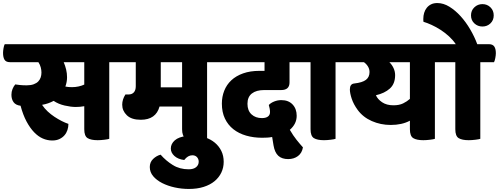

<svg xmlns="http://www.w3.org/2000/svg" viewBox="-60 -910 3274 1260"><path d="M714 -620Q738 -620 748.5 -605Q759 -590 759 -561Q759 -545 755.5 -528Q752 -511 747 -502H657V1Q649 4 625 7Q601 10 581 10Q537 10 515 -3.5Q493 -17 493 -62V-213Q465 -208 438 -208Q405 -208 364 -217.5Q323 -227 292 -248Q257 -229 216 -222Q232 -198 253 -178.5Q274 -159 297.5 -143.5Q321 -128 344.5 -116Q368 -104 389 -97Q389 -76 382.5 -56.5Q376 -37 363 -22Q350 -7 330 2.5Q310 12 283 12Q251 12 221 -1Q191 -14 164 -42Q137 -70 114 -113Q91 -156 75 -216Q43 -220 29 -239.5Q15 -259 15 -288Q15 -308 22 -325.5Q29 -343 40 -356Q52 -354 71.5 -352Q91 -350 115 -350Q142 -350 161 -357Q180 -364 191 -375.5Q202 -387 207 -402Q212 -417 212 -434Q212 -450 207.5 -467.5Q203 -485 192 -502H5Q-20 -502 -30 -517.5Q-40 -533 -40 -563Q-40 -575 -37 -593Q-34 -611 -29 -620ZM412 -338Q434 -338 455 -342.5Q476 -347 493 -355V-502H358Q368 -479 374 -454Q380 -429 380 -403Q380 -372 369 -342Q388 -338 412 -338Z M864 -124Q803 -124 772.5 -153.5Q742 -183 742 -223Q742 -257 763 -290H783Q806 -290 818.5 -304Q831 -318 831 -344V-502H734Q709 -502 699 -517.5Q689 -533 689 -563Q689 -575 692 -593Q695 -611 700 -620H1356Q1380 -620 1390.5 -605Q1401 -590 1401 -561Q1401 -548 1397.5 -529.5Q1394 -511 1389 -502H1299V1Q1291 4 1267 7Q1243 10 1223 10Q1179 10 1157 -3.5Q1135 -17 1135 -62V-211H987Q963 -124 864 -124ZM995 -337H1135V-502H995Z M1210 -20Q1251 -20 1287 -8Q1323 4 1350 26.5Q1377 49 1392.5 80.5Q1408 112 1408 152Q1408 190 1392.5 222.5Q1377 255 1348 279Q1319 303 1276.5 316.5Q1234 330 1179 330Q1132 330 1086.5 320Q1041 310 1004.5 291.5Q968 273 945.5 246.5Q923 220 923 186Q923 154 945 133Q967 112 994 105Q1029 145 1074 173Q1119 201 1178 201Q1210 201 1227 187Q1244 173 1244 151Q1244 134 1233 121.5Q1222 109 1202 109Q1173 109 1149 140Q1108 135 1084.5 113.5Q1061 92 1061 65Q1061 34 1087 11Q1113 -12 1167 -18Q1175 -19 1188 -19.5Q1201 -20 1210 -20Z M1564 -229Q1564 -184 1590.5 -159.5Q1617 -135 1659 -135Q1684 -135 1698 -145Q1712 -155 1712 -175Q1712 -186 1709.5 -198.5Q1707 -211 1704 -221Q1717 -235 1739.5 -244Q1762 -253 1786 -253Q1833 -253 1860 -224.5Q1887 -196 1887 -150Q1887 -97 1842 -58Q1864 -20 1886 7.5Q1908 35 1928 57Q1922 94 1895.5 114Q1869 134 1831 134Q1790 134 1766.5 112.5Q1743 91 1735 44L1726 -11Q1711 -8 1694.5 -7Q1678 -6 1660 -6Q1604 -6 1555.5 -20Q1507 -34 1471.5 -62Q1436 -90 1416 -132Q1396 -174 1396 -230Q1396 -275 1411.5 -314.5Q1427 -354 1458 -383Q1489 -412 1535.5 -428.5Q1582 -445 1643 -445H1676V-502H1371Q1346 -502 1336 -517.5Q1326 -533 1326 -563Q1326 -575 1329 -593Q1332 -611 1337 -620H1911Q1935 -620 1945.5 -605Q1956 -590 1956 -561Q1956 -548 1952.5 -529.5Q1949 -511 1944 -502H1840V-369Q1840 -319 1785 -319H1673Q1622 -319 1593 -296.5Q1564 -274 1564 -229Z M2199 -620Q2223 -620 2233.5 -605Q2244 -590 2244 -561Q2244 -548 2240.5 -529.5Q2237 -511 2232 -502H2142V1Q2134 4 2110 7Q2086 10 2066 10Q2022 10 2000 -3.5Q1978 -17 1978 -62V-502H1921Q1896 -502 1886 -517.5Q1876 -533 1876 -563Q1876 -575 1879 -593Q1882 -611 1887 -620Z M2851 -620Q2875 -620 2885.5 -605Q2896 -590 2896 -561Q2896 -548 2892.5 -529.5Q2889 -511 2884 -502H2794V1Q2786 4 2762 7Q2738 10 2718 10Q2674 10 2652 -3.5Q2630 -17 2630 -62V-118Q2578 -90 2504 -90Q2438 -90 2380 -115.5Q2322 -141 2287 -189Q2260 -226 2248 -262.5Q2236 -299 2236 -323Q2236 -359 2264 -362Q2318 -368 2341.5 -386Q2365 -404 2365 -437Q2365 -457 2354.5 -474Q2344 -491 2328 -502H2214Q2189 -502 2179 -517.5Q2169 -533 2169 -563Q2169 -575 2172 -593Q2175 -611 2180 -620ZM2522 -219Q2560 -219 2585.5 -231.5Q2611 -244 2630 -261V-502H2495Q2512 -486 2522.5 -463.5Q2533 -441 2533 -417Q2533 -360 2498.5 -329Q2464 -298 2407 -285Q2418 -259 2447.5 -239Q2477 -219 2522 -219Z M2931 -620Q2913 -647 2887 -671Q2861 -695 2831.5 -714Q2802 -733 2772.5 -746.5Q2743 -760 2719 -767Q2718 -772 2718 -777Q2718 -782 2718 -787Q2718 -807 2723.5 -825.5Q2729 -844 2740.5 -858.5Q2752 -873 2769 -881.5Q2786 -890 2810 -890Q2850 -890 2889 -866Q2928 -842 2962.5 -804Q2997 -766 3025.5 -717.5Q3054 -669 3072 -620H3149Q3173 -620 3183.5 -605Q3194 -590 3194 -561Q3194 -548 3190.5 -529.5Q3187 -511 3182 -502H3092V1Q3084 4 3060 7Q3036 10 3016 10Q2972 10 2950 -3.5Q2928 -17 2928 -62V-502H2871Q2846 -502 2836 -517.5Q2826 -533 2826 -563Q2826 -575 2829 -593Q2832 -611 2837 -620ZM3031 -809Q3031 -841 3053 -862Q3075 -883 3106 -883Q3137 -883 3158.5 -862Q3180 -841 3180 -809Q3180 -777 3158.5 -756.5Q3137 -736 3106 -736Q3075 -736 3053 -756.5Q3031 -777 3031 -809Z"/></svg>

Font: Baloo
Style: Regular
Weight: 400
Designer: Sarang Kulkarni and Ek Type
Foundry: Ek Type
Version: Version 1.100;PS 1.000;hotconv 1.0.88;makeotf.lib2.5.647800;